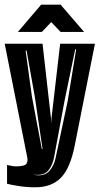

<svg xmlns="http://www.w3.org/2000/svg" viewBox="-25 -681 424 817"><path d="M125 116Q90 116 57 111Q24 106 5 101V21L20 24Q32 27 44 27Q64 27 78 22.5Q92 18 92 -2Q92 -5 91.5 -8.5Q91 -12 90 -16L-5 -495H156L192 -177L193 -154L194 -177L231 -495H379L293 -62Q274 35 234 75.5Q194 116 125 116ZM121 63Q126 64 130.5 64.5Q135 65 139 65Q171 65 188 43Q205 21 211 -6L263 -251L299 -471H295L250 -254L205 -11Q199 20 183 41.5Q167 63 135 63Q132 63 128.5 63Q125 63 121 62ZM153 -47H156L123 -270L88 -466H84L111 -269ZM51 -545 150 -661H233L333 -545H233L193 -587L153 -545Z"/></svg>

Font: Alumni Sans Inline One
Style: Regular
Weight: 400
Designer: Robert E. Leuschke
Foundry: Robert E. Leuschke
Version: Version 1.100; ttfautohint (v1.8.3)